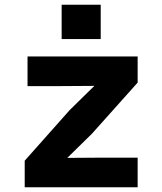

<svg xmlns="http://www.w3.org/2000/svg" viewBox="-20 -796 690 816"><path d="M85 0V-113L276 -328L381 -431L230 -430H97V-556H565V-445L371 -228L266 -125L417 -126H565V0ZM242 -630V-776H408V-630Z"/></svg>

Font: Azeret Mono
Style: Bold
Weight: 700
Designer: Martin Vácha
Foundry: Displaay
Version: Version 1.002